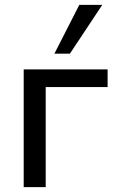

<svg xmlns="http://www.w3.org/2000/svg" viewBox="-20 -774 480 794"><path d="M78 0V-487H425V-414H169V0ZM205 -552 308 -754H403L269 -552Z"/></svg>

Font: Nunito Sans 12pt Medium
Style: Regular
Weight: 500
Designer: Vernon Adams
Foundry: Vernon Adams
Version: Version 3.101;gftools[0.9.27]